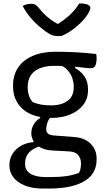

<svg xmlns="http://www.w3.org/2000/svg" viewBox="-20 -847 640 1117"><path d="M162 -72Q162 -91 168.5 -107.5Q175 -124 186.5 -138Q198 -152 214 -161V-177L283 -174Q265 -158 257 -137Q249 -116 249 -95Q249 -79 259 -70Q269 -61 292 -59L409 -50Q451 -48 480.5 -31Q510 -14 526 13Q542 40 542 74V83Q542 117 528 147Q514 177 481.5 200Q449 223 395 236.5Q341 250 262 250H231Q167 250 123.5 232Q80 214 57.5 184Q35 154 35 118V111Q35 76 53 47.5Q71 19 102.5 1Q134 -17 175 -20V-39L227 0Q193 8 170.5 22.5Q148 37 137 57Q126 77 126 103V110Q126 132 139.5 148.5Q153 165 180 174Q207 183 246 183H280Q331 183 367 177.5Q403 172 439 159Q446 148 448.5 134Q451 120 451 107V100Q451 75 435 55.5Q419 36 384 34L277 28Q240 25 214 10.5Q188 -4 175 -26.5Q162 -49 162 -72ZM321 -473 417 -476V-451Q450 -433 471 -403Q492 -373 492 -329V-322Q492 -273 464 -236.5Q436 -200 387.5 -180.5Q339 -161 278 -161Q212 -160 162 -181.5Q112 -203 84 -245Q56 -287 56 -346V-352Q56 -410 85 -453.5Q114 -497 169.5 -521.5Q225 -546 303 -546Q367 -546 421 -543Q475 -540 539 -533Q541 -529 541.5 -521.5Q542 -514 542 -507Q542 -482 535 -466Q528 -450 509 -450Q491 -450 466 -453.5Q441 -457 401 -460.5Q361 -464 297 -464Q223 -464 182 -433Q141 -402 141 -339V-333Q141 -317 147 -295.5Q153 -274 170 -253Q194 -243 219 -238.5Q244 -234 277 -234Q338 -234 373.5 -260.5Q409 -287 409 -339V-346Q409 -365 402 -388.5Q395 -412 376.5 -435Q358 -458 321 -473ZM336 -637Q332 -637 327.5 -637Q323 -637 316 -637Q300 -637 285.5 -641.5Q271 -646 244 -665Q228 -677 210 -692Q192 -707 174.5 -725.5Q157 -744 141 -765.5Q125 -787 112 -812Q123 -819 135 -822Q147 -825 163 -825Q178 -825 187 -819Q196 -813 211 -795Q232 -768 260.5 -744.5Q289 -721 340 -694L283 -708H348L293 -693Q350 -726 386 -760Q422 -794 441 -827H447Q467 -827 480 -823.5Q493 -820 499.5 -814Q506 -808 506 -802Q506 -795 500 -781.5Q494 -768 480 -749Q467 -732 450.5 -715.5Q434 -699 415 -684Q396 -669 376 -657Q356 -645 336 -637Z"/></svg>

Font: Recursive Monospace Casual
Style: Regular
Weight: 400
Version: Version 1.047